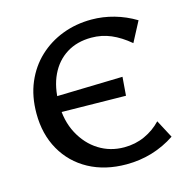

<svg xmlns="http://www.w3.org/2000/svg" viewBox="-101 -768 864 879"><g transform="rotate(-15 330.5 -329.0)"><path d="M393 12Q292 12 215.5 -29.5Q139 -71 96.5 -146Q54 -221 54 -319Q54 -401 81.5 -465.5Q109 -530 157.5 -575.5Q206 -621 270 -645.5Q334 -670 408 -670Q462 -670 515 -655Q568 -640 616 -611L566 -516Q522 -553 478.5 -571.5Q435 -590 386 -590Q318 -590 268.5 -559Q219 -528 192 -471.5Q165 -415 165 -337Q165 -255 197.5 -194Q230 -133 283.5 -99.5Q337 -66 403 -66Q456 -66 501 -86.5Q546 -107 579 -142L624 -57Q573 -23 515 -5.5Q457 12 393 12ZM471 -292 126 -297 132 -371 478 -380Z"/></g></svg>

Font: Ysabeau SC SemiBold
Style: Regular
Weight: 600
Designer: Christian Thalmann (Catharsis Fonts)
Version: Version 2.001;gftools[0.9.30]; featfreeze: smcp